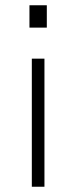

<svg xmlns="http://www.w3.org/2000/svg" viewBox="-20 -535 289 730"><path d="M92 -430V-515H158V-430ZM101 175V-312H149V175Z"/></svg>

Font: Oxanium ExtraLight ExtraLight
Style: Regular
Weight: 250
Version: Version 2.000